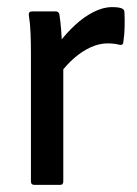

<svg xmlns="http://www.w3.org/2000/svg" viewBox="-20 -520 386 540"><path d="M77 0Q67 0 67 -10V-369Q67 -398 66 -425.5Q65 -453 61 -478Q60 -488 71 -488H136Q145 -488 147 -480Q150 -460 152 -436Q154 -412 154 -393L158 -348V-10Q158 0 149 0ZM148 -312 144 -397Q164 -424 189.5 -448Q215 -472 242.5 -486Q270 -500 295 -500Q312 -500 321 -497Q330 -494 330 -486Q331 -466 330.5 -444Q330 -422 327 -403Q327 -392 316 -394Q309 -396 300.5 -397Q292 -398 283 -398Q259 -398 235 -387Q211 -376 189 -357Q167 -338 148 -312Z"/></svg>

Font: Sofia Sans Semi Condensed Medium
Style: Regular
Weight: 500
Designer: Botio Nikoltchev, Ani Petrova
Foundry: lettersoup
Version: Version 4.100